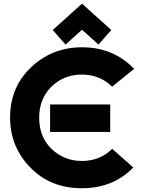

<svg xmlns="http://www.w3.org/2000/svg" viewBox="-20 -1001 760 1031"><path d="M249 -439.9H571.8V-292.5H249Q249 -292.5 249 -439.9ZM419.4 9.8Q251 9.8 142.6 -101.6Q34.2 -212.9 34.2 -369.6Q34.2 -527.3 138.7 -631.8Q254.4 -747.1 420.9 -747.1Q588.4 -747.1 700.2 -631.3L582 -535.6Q515.6 -600.6 419.4 -600.6Q322.8 -600.6 256.3 -535.6Q190.4 -470.7 190.4 -368.7Q190.4 -265.6 256.8 -201.2Q324.7 -136.7 419.9 -136.7Q516.6 -136.7 582.5 -201.7L695.8 -101.6Q587.4 9.8 419.4 9.8ZM420.4 -981.4 577.6 -839.8 508.8 -761.7 420.4 -841.3 332 -761.7 263.2 -839.8Z"/></svg>

Font: Newest Shape
Style: Bold
Weight: 700
Designer: Wojciech Kalinowski "wmk69" (wmk69@o2.pl)
Foundry: Wojciech Kalinowski "wmk69" (wmk69@o2.pl)
Version: Version 1.0.0; 2022-02-24